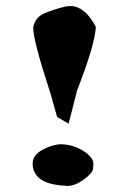

<svg xmlns="http://www.w3.org/2000/svg" viewBox="-20 -676 418 635"><path d="M202 -61 192 -62Q141 -65 115.5 -82.5Q90 -100 88 -131V-136Q88 -163 120.5 -180.5Q153 -198 181 -199Q222 -198 255.5 -177Q289 -156 289 -133Q289 -131 287.5 -117Q286 -103 254 -80Q227 -61 202 -61ZM207 -267 169 -289 146 -370Q90 -541 90 -583V-586Q96 -618 125 -631Q154 -644 191 -653Q202 -656 213 -656Q236 -656 257.5 -639Q279 -622 297 -587Q294 -528 235 -377Z"/></svg>

Font: Xiangcui Kesong Xiangcui Kesong
Style: Regular
Weight: 400
Version: Version 1.501;March 28, 2024;FontCreator 14.0.0.2814 64-bit